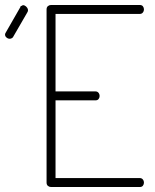

<svg xmlns="http://www.w3.org/2000/svg" viewBox="-104 -751 622 771"><path d="M119 -384H279Q287 -384 291.5 -378.5Q296 -373 296 -365Q296 -359 292 -353.5Q288 -348 279 -348H119V-36H457Q465 -36 469.5 -30.5Q474 -25 474 -17Q474 -11 470 -5.5Q466 0 457 0H101Q94 0 88.5 -4.5Q83 -9 83 -18V-713Q83 -722 88.5 -726.5Q94 -731 101 -731H457Q466 -731 470 -725.5Q474 -720 474 -714Q474 -706 469.5 -700.5Q465 -695 457 -695H119ZM-50 -605Q-51 -601 -56 -598Q-63 -594 -70 -596Q-77 -598 -82 -605Q-86 -613 -81 -620L-22 -723Q-22 -727 -18 -727Q-12 -732 -5.5 -729Q1 -726 5 -720Q12 -710 5 -700Z"/></svg>

Font: AkaAcidDosis
Style: ExtraLight
Weight: 250
Designer: Edgar Tolentino, Pablo Impallari, Igino Marini, Aka-Acid
Foundry: Edgar Tolentino, Pablo Impallari, Igino Marini, Aka-Acid
Version: Version 1.007